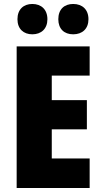

<svg xmlns="http://www.w3.org/2000/svg" viewBox="-20 -948 515 968"><path d="M68 -851C68 -802 99 -775 143 -775C188 -775 219 -803 219 -851C219 -900 188 -928 143 -928C99 -928 68 -901 68 -851ZM274 -851C274 -803 303 -775 349 -775C395 -775 426 -803 426 -851C426 -900 395 -928 349 -928C304 -928 274 -901 274 -851ZM432 0V-149H241V-296H418V-443H241V-567H432V-714H64V0Z"/></svg>

Font: Noto Sans Sinhala Condensed Black
Style: Regular
Weight: 900
Width: 3
Designer: Jelle Bosma - Monotype Design Team
Foundry: Monotype Imaging Inc.
Version: Version 2.006